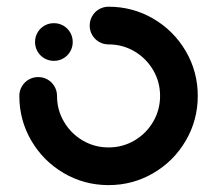

<svg xmlns="http://www.w3.org/2000/svg" viewBox="-20 -542 640 566"><path d="M83.3 -418.1Q83.3 -433.3 90.7 -446.1Q98.1 -458.9 110.9 -466.3Q123.7 -473.7 138.9 -473.7Q154.1 -473.7 166.9 -466.3Q179.6 -458.9 187 -446.1Q194.4 -433.3 194.4 -418.1Q194.4 -403 187 -390.2Q179.6 -377.4 166.9 -370Q154.1 -362.6 138.9 -362.6Q123.7 -362.6 110.9 -370Q98.1 -377.4 90.7 -390.2Q83.3 -403 83.3 -418.1ZM244.4 -466.7Q244.4 -481.9 251.9 -494.6Q259.3 -507.4 272 -514.8Q284.8 -522.2 300 -522.2Q371.4 -522.2 431.9 -486.9Q492.3 -451.6 527.7 -391.1Q563 -330.6 563 -259.3Q563 -187.9 527.7 -127.4Q492.3 -66.9 431.9 -31.6Q371.4 3.7 300 3.7Q228.6 3.7 168.1 -31.6Q107.7 -66.9 72.3 -127.4Q37 -187.9 37 -259.3Q37 -274.4 44.4 -287.2Q51.9 -300 64.6 -307.4Q77.4 -314.8 92.6 -314.8Q107.8 -314.8 120.6 -307.4Q133.3 -300 140.7 -287.2Q148.1 -274.4 148.1 -259.3Q148.1 -217.9 168.6 -183.1Q189 -148.3 223.9 -127.8Q258.7 -107.4 300.1 -107.4Q341.5 -107.4 376.3 -127.8Q411.1 -148.3 431.5 -183.1Q451.9 -218 451.9 -259.3Q451.9 -300.7 431.4 -335.5Q411 -370.3 376.2 -390.7Q341.4 -411.1 300 -411.1Q284.8 -411.1 272 -418.5Q259.3 -425.9 251.9 -438.7Q244.4 -451.5 244.4 -466.7Z"/></svg>

Font: 26F Galaxy Sans
Style: Regular
Weight: 400
Designer: C₂₉H₂₅N₃O₅
Version: Version 1.100;FEAKit 1.0